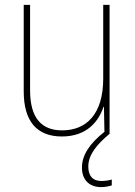

<svg xmlns="http://www.w3.org/2000/svg" viewBox="-20 -548 553 785"><path d="M341 133C341 83 379 40 427 0H428V-528H402V-227C402 -82 334 -15 234 -15C150 -15 103 -65 103 -179V-528H77V-174C77 -53 130 10 233 10C335 10 383 -51 403 -111H405L407 -9C346 39 315 87 315 137C315 190 348 217 393 217C411 217 428 213 437 210V186C428 189 411 192 395 192C359 192 341 171 341 133Z"/></svg>

Font: Noto Sans Gurmukhi SemiCondensed Thin
Style: Regular
Weight: 100
Width: 4
Designer: Jelle Bosma - Monotype Design Team
Foundry: Monotype Imaging Inc.
Version: Version 2.004